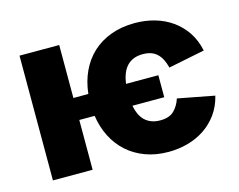

<svg xmlns="http://www.w3.org/2000/svg" viewBox="-83 -677 1010 811"><g transform="rotate(-15 422.0 -271.5)"><path d="M57.9 0V-545.5H231.5V-313.9H296.9Q302.6 -367.2 323.2 -411.2Q343.8 -455.3 377.8 -486.7Q411.9 -518.1 458.6 -535.3Q505.3 -552.6 563.2 -552.6Q609 -552.6 650.4 -540.7Q691.8 -528.8 725.1 -505.1Q758.5 -481.5 782 -446.6Q805.4 -411.6 815.3 -365.1L656.6 -333.1Q651.3 -353.3 643.5 -369Q635.7 -384.6 624.5 -395.2Q613.3 -405.9 597.8 -411.4Q582.4 -416.9 562.1 -416.9Q538.4 -416.9 521 -409.6Q503.6 -402.3 491.5 -389Q479.4 -375.7 472.1 -356.5Q464.8 -337.4 461.6 -313.9H603V-217.7H463.8Q467.7 -197.1 475.3 -180.4Q483 -163.7 495 -152Q507.1 -140.3 523.8 -133.9Q540.5 -127.5 562.1 -127.5Q602.3 -127.5 622.9 -148.1Q643.8 -169 653.1 -198.9L813.2 -168.3Q802.2 -123.6 778.1 -90.2Q753.9 -56.8 720.5 -34.4Q687.1 -12.1 646.5 -0.9Q605.8 10.3 562.1 10.3Q506.7 10.3 461.5 -6.4Q416.2 -23.1 382.5 -53.3Q348.7 -83.5 327.4 -125.4Q306.1 -167.3 298.7 -217.7H231.5V0Z"/></g></svg>

Font: Inter P Extra Bold
Style: Regular
Weight: 800
Designer: Rasmus Andersson
Foundry: rsms
Version: Version 3.018;git-588b23468